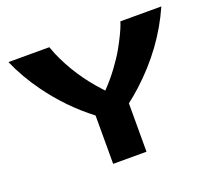

<svg xmlns="http://www.w3.org/2000/svg" viewBox="-114 -825 1099 980"><g transform="rotate(-20 435.5 -335.5)"><path d="M849.1 -670.9Q763.2 -475.6 593.8 -320.8Q558.6 -289.1 524.4 -262.7V0H343.3V-262.7Q217.8 -358.4 123 -489.7Q59.6 -577.1 18.6 -670.9H240.7Q240.7 -670.9 255.9 -630.9Q315.4 -492.2 424.3 -375Q429.2 -370.1 433.6 -365.2Q474.6 -407.7 509.3 -454.6Q543.9 -501.5 564.7 -538.3Q585.4 -575.2 600.3 -606.2Q615.2 -637.2 621.1 -654.3L626.5 -670.9Z"/></g></svg>

Font: REH Gaming
Style: Gaming
Weight: 700
Designer: Astigmatic (AOETI)
Foundry: Astigmatic (AOETI)
Version: Version 1.001 2011